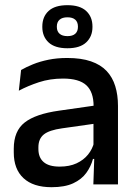

<svg xmlns="http://www.w3.org/2000/svg" viewBox="-20 -730 541 760"><path d="M349.5 0 353.5 -116 350 -131V-285L350.5 -309.5Q350.5 -366 321.8 -392.5Q293 -419 229.5 -419Q178 -419 134 -404.5Q90 -390 54.5 -371L63.5 -453Q83.5 -464.5 110.5 -475.5Q137.5 -486.5 171.5 -493.5Q205.5 -500.5 246 -500.5Q301.5 -500.5 340 -487.2Q378.5 -474 402 -449Q425.5 -424 436.2 -389Q447 -354 447 -311V0ZM184 11Q111.5 11 73 -24.8Q34.5 -60.5 34.5 -126.5V-141.5Q34.5 -211.5 77.8 -245.2Q121 -279 214 -292L361 -313L366.5 -242L225.5 -222Q175 -215 153.5 -197.8Q132 -180.5 132 -147V-140Q132 -106.5 152.8 -88.5Q173.5 -70.5 216 -70.5Q255 -70.5 283 -83.5Q311 -96.5 328.5 -118.2Q346 -140 352.5 -166.5L366 -101H348Q340 -71 321.5 -45.5Q303 -20 269.8 -4.5Q236.5 11 184 11ZM147.5 -623V-625Q147.5 -663.5 172.2 -686.5Q197 -709.5 247 -709.5Q296.5 -709.5 321.2 -686.5Q346 -663.5 346 -625V-623Q346 -585.5 321.2 -562.2Q296.5 -539 247 -539Q197 -539 172.2 -562.2Q147.5 -585.5 147.5 -623ZM205 -623.5Q205 -606 215.8 -596.5Q226.5 -587 247 -587Q267.5 -587 278 -596.5Q288.5 -606 288.5 -623.5V-625Q288.5 -642.5 278 -652Q267.5 -661.5 247 -661.5Q226.5 -661.5 215.8 -652Q205 -642.5 205 -625Z"/></svg>

Font: Anek Latin Medium
Style: Regular
Weight: 500
Designer: Yesha Goshar
Foundry: Ek Type
Version: Version 1.003